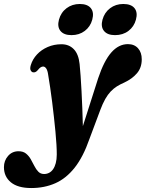

<svg xmlns="http://www.w3.org/2000/svg" viewBox="-132 -703 735 969"><path d="M363.4 -308Q392.7 -396 429.7 -438.1Q466.8 -480.3 513.6 -480.3Q545.8 -480.3 564.6 -459.4Q583.4 -438.5 583.4 -403.6Q583.4 -361.5 559.3 -333.3Q535.2 -305.1 495.3 -286.4Q475 -277.7 458 -267.1Q441.1 -256.4 426.6 -241.2Q412.1 -225.9 399.2 -203.3Q386.4 -180.7 374.1 -147.9L319.5 -2Q288 88.8 244.8 143.3Q201.7 197.8 146.9 221.9Q92.2 246 25.7 246Q-41.8 246 -77 217.2Q-112.1 188.3 -112.1 140.7Q-112.1 107.9 -91.4 84.1Q-70.7 60.3 -38.5 60.3Q-15.2 60.3 -0.9 71.9Q13.5 83.5 23.2 100.5Q32.9 117.5 41.5 134.8Q50.1 152 61.5 163.6Q72.9 175.2 90.8 175.2Q104.2 175.2 115.9 169.1Q127.7 163 136.1 150.8Q144.6 138.5 149.5 120.1Q154.4 101.8 154.5 76.9Q154.6 56 152.9 26.3Q151.1 -3.3 147.8 -38.7Q144.4 -74 140.2 -112.1Q136 -150.1 131.2 -188.3Q126.3 -226.5 121.2 -261.5Q116.1 -296.5 111.1 -325.5Q108.2 -347.1 101.4 -357.2Q94.6 -367.2 85.6 -367.2Q79.7 -367.2 73.2 -363.3Q66.7 -359.3 57.8 -348.1Q51.9 -341.3 46.1 -339.1Q40.2 -336.8 33.8 -338.2Q27.1 -339.7 22.7 -348.4Q18.2 -357.1 23.5 -374.7Q32.5 -404.3 54.6 -428.1Q76.7 -451.9 108.7 -465.8Q140.7 -479.7 178.3 -479.7Q216.2 -479.7 240.4 -454.8Q264.6 -430 269.8 -379.5Q272.4 -355.5 274.8 -320Q277.3 -284.5 279.5 -242.6Q281.7 -200.6 283.4 -156.7Q285.2 -112.8 286.1 -71.6Q287.1 -30.5 287.4 3.2L265.9 -2.7ZM228.8 -525.7Q190.4 -525.7 173.2 -546.8Q156 -568 165.5 -603.7Q175.5 -640.3 203.9 -661.6Q232.2 -682.9 270.7 -682.9Q309.6 -682.9 326.6 -661.6Q343.6 -640.3 333.6 -603.7Q324.1 -568.4 295.9 -547Q267.7 -525.7 228.8 -525.7ZM448.5 -525.7Q410.1 -525.7 392.9 -546.8Q375.6 -568 385.2 -603.7Q395.2 -639.9 423.5 -661.4Q451.9 -682.9 490.3 -682.9Q530 -682.9 547 -661.6Q564 -640.3 554 -603.7Q544.5 -568.4 516.3 -547Q488.2 -525.7 448.5 -525.7Z"/></svg>

Font: Fraunces
Style: Italic
Weight: 900
Italic angle: -16°
Version: Version 1.000;[0bf87f6ff]